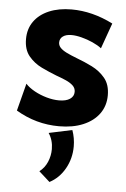

<svg xmlns="http://www.w3.org/2000/svg" viewBox="-54 -537 544 830"><g transform="rotate(5 218.5 -122.5)"><path d="M25.4 -42 56.2 -161.1Q70.8 -145 95.5 -131.3Q120.1 -117.7 148.7 -109.6Q177.2 -101.6 202.6 -101.6Q232.9 -101.6 250 -113Q267.1 -124.5 267.1 -144Q267.1 -160.2 255.6 -171.1Q244.1 -182.1 224.9 -190.7Q205.6 -199.2 182.1 -207.5Q150.4 -219.7 116.9 -235.8Q83.5 -252 60.5 -279.8Q37.6 -307.6 37.6 -353.5Q37.6 -397.5 60.5 -429.9Q83.5 -462.4 125.5 -480.2Q167.5 -498 223.1 -498Q313.5 -498 403.3 -452.6L363.8 -341.8Q348.1 -354 324.7 -364.5Q301.3 -375 276.6 -381.3Q252 -387.7 232.4 -387.7Q208.5 -387.7 195.1 -377.9Q181.6 -368.2 181.6 -351.1Q181.6 -338.4 190.9 -328.4Q200.2 -318.4 218.5 -309.3Q236.8 -300.3 263.7 -290Q296.9 -277.8 330.8 -261Q364.7 -244.1 387.9 -216.1Q411.1 -188 411.1 -141.6Q411.1 -96.2 386.5 -62Q361.8 -27.8 317.1 -9Q272.5 9.8 212.4 9.8Q112.3 9.8 25.4 -42ZM192.4 253.4 145 210.9Q167.5 193.8 179 167Q190.4 140.1 190.4 111.3Q190.4 72.3 170.4 42.5L271.5 21Q283.7 55.2 283.7 91.3Q283.7 143.6 259 187.5Q234.4 231.4 192.4 253.4Z"/></g></svg>

Font: Kumbh Sans
Style: Bold
Weight: 700
Version: Version 1.005